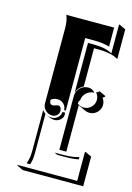

<svg xmlns="http://www.w3.org/2000/svg" viewBox="-114 -664 588 854"><g transform="rotate(15 180.5 -236.5)"><path d="M48.8 117.2 54.2 115.2H325.2V-16.1L327.1 -19.5L357.2 -5.4V131.3H78.9ZM87.4 97.7Q97.7 73.5 97.7 39.1V-150.1Q103.5 -141.8 111.8 -136.5V45.7Q111.8 75.9 104 97.7ZM87.4 -585.9H307.6V-498.5Q278.1 -507.8 234.4 -507.8H195.3V-173.8H187.5Q187.5 -190.4 175.8 -201.8Q164.1 -213.1 147.5 -213.1Q128.7 -213.1 117.4 -202.4Q117.4 -181.6 132.6 -181.4Q137.7 -181.4 145.4 -184.4Q153.1 -187.5 158.2 -187.5Q164.3 -187.5 168.6 -181.3Q172.9 -175 172.9 -166.3Q172.9 -154.1 163.9 -145.5Q155 -137 142.6 -137Q124 -137 110.8 -149.8Q97.7 -162.6 97.7 -180.9V-527.3Q97.7 -561.8 87.4 -585.9ZM119.1 -132.1V-132.3Q130.1 -127.2 142.6 -127.2Q158.4 -127.2 170 -137.8Q181.6 -148.4 182.6 -164.1H195.3V-149.2Q191.7 -136.5 181 -128.5Q170.4 -120.6 156.7 -120.6Q145 -120.6 133.3 -125.7ZM195.3 19.5H234.4Q278.1 19.5 307.6 10.3V20.8Q283.2 26.1 248.5 26.1H209.5ZM212.9 2Q212.9 -83 212.9 -139.6Q212.9 -196.3 213 -219.7Q213.1 -243.2 213.1 -247.1Q213.6 -268.8 229.1 -283.8Q244.6 -298.8 266.6 -298.8Q276.1 -298.8 284.3 -294.6Q292.5 -290.3 297.6 -283L295.4 -283.2Q275.6 -282.7 261.4 -269.3Q247.1 -255.9 245.4 -236.8L245.6 -234.6Q244.4 -233.9 243.4 -232.9Q239 -228.8 238.8 -218Q241.7 -215.6 245.1 -213.9Q256.3 -207.5 268.8 -207.5Q288.6 -207.5 302.6 -221.6Q316.7 -235.6 316.7 -255.4Q316.7 -264.6 313.7 -272Q310.8 -279.3 304.4 -287.4Q309.6 -288.6 312.1 -289.9Q314.7 -291.3 315.9 -294.2L318.8 -295.7L348.9 -281.7Q346.9 -277.1 344.5 -275.1Q342 -273.2 337.9 -272.2Q348.6 -258.8 348.9 -241.2Q348.9 -220.7 334.2 -206.1Q319.6 -191.4 299.1 -191.4Q288.1 -191.4 278.1 -196L247.8 -210.2Q246.3 -210.9 244.9 -211.7V0L245.1 2ZM212.9 -262.5V-271.2V-490.2H234.4Q262.5 -490.2 283.9 -486.5Q305.4 -482.7 325.2 -472.2V-603.5L327.1 -605.5L357.2 -591.3V-454.8L337.4 -463.9Q309.6 -474.1 264.4 -474.1H244.9V-300.3L243.7 -297.4Q225.3 -288.6 216.6 -270.3Z"/></g></svg>

Font: AgreloyS1
Style: Medium
Weight: 400
Designer: gluk
Foundry: gluk
Version: Version 0.27